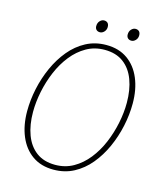

<svg xmlns="http://www.w3.org/2000/svg" viewBox="-118 -878 836 979"><g transform="rotate(15 300.0 -389.0)"><path d="M256 12Q190 12 144 -20.5Q98 -53 74 -110.5Q50 -168 50 -242Q50 -301 63 -361.5Q76 -422 101 -477.5Q126 -533 162.5 -577Q199 -621 247 -646.5Q295 -672 354 -672Q420 -672 466 -639.5Q512 -607 536 -549.5Q560 -492 560 -418Q560 -359 547 -298.5Q534 -238 509 -182.5Q484 -127 447.5 -83Q411 -39 363 -13.5Q315 12 256 12ZM258 -14Q311 -14 354 -38.5Q397 -63 430 -104.5Q463 -146 485 -198Q507 -250 518.5 -306Q530 -362 530 -414Q530 -482 510.5 -534.5Q491 -587 451.5 -616.5Q412 -646 352 -646Q299 -646 256 -621.5Q213 -597 180 -555.5Q147 -514 125 -462Q103 -410 91.5 -354Q80 -298 80 -246Q80 -178 99.5 -125.5Q119 -73 158.5 -43.5Q198 -14 258 -14ZM304 -726Q292 -726 285 -733Q278 -740 278 -752Q278 -769 288 -779.5Q298 -790 310 -790Q322 -790 329 -783Q336 -776 336 -762Q336 -747 326 -736.5Q316 -726 304 -726ZM470 -726Q458 -726 451 -733Q444 -740 444 -752Q444 -769 454 -779.5Q464 -790 476 -790Q488 -790 495 -783Q502 -776 502 -762Q502 -747 492 -736.5Q482 -726 470 -726Z"/></g></svg>

Font: Source Code Pro ExtraLight ExtraLight
Style: Italic
Weight: 250
Italic angle: -11°
Monospace: yes
Version: Version 1.016;hotconv 1.0.116;makeotfexe 2.5.65601